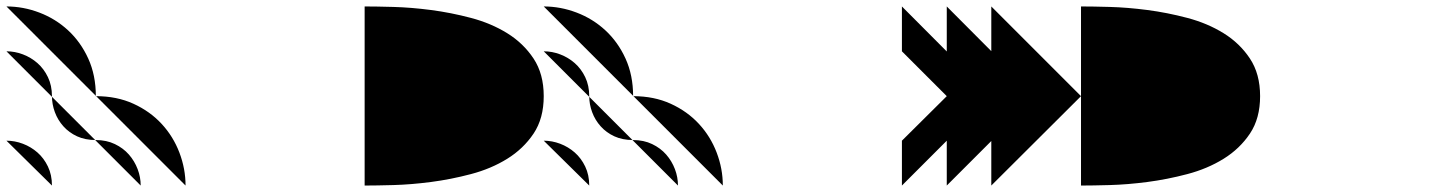

<svg xmlns="http://www.w3.org/2000/svg" viewBox="-20 -575 4480 595"><path d="M555 0Q555 -52 536 -102Q517 -152 481 -191Q445 -230 393.5 -253.5Q342 -277 277 -277Q277 -342 253.5 -393.5Q230 -445 191 -481Q152 -517 102 -536Q52 -555 0 -555ZM141 0Q141 -33 128.5 -59Q116 -85 96 -102.5Q76 -120 51 -129.5Q26 -139 0 -139ZM416 0Q416 -26 406.5 -51Q397 -76 379.5 -96Q362 -116 336 -128.5Q310 -141 277 -141Q244 -141 219 -152.5Q194 -164 176.5 -183.5Q159 -203 150 -227.5Q141 -252 141 -277Q141 -310 128.5 -336Q116 -362 96 -379.5Q76 -397 51 -406.5Q26 -416 0 -416Z M1110 0 555 -555ZM694 0 555 -139ZM832 0 555 -277ZM971 0 555 -416ZM1110 -139 694 -555ZM1110 -277 832 -555ZM1110 -416 971 -555Z M1110 0Q1145 0 1199.5 -1.5Q1254 -3 1315.5 -11Q1377 -19 1439.5 -35.5Q1502 -52 1552 -83Q1602 -114 1633.5 -161Q1665 -208 1665 -277Q1665 -346 1633.5 -393.5Q1602 -441 1552 -472Q1502 -503 1439.5 -519.5Q1377 -536 1315.5 -544Q1254 -552 1199.5 -553.5Q1145 -555 1110 -555Z M2220 0Q2220 -52 2201 -102Q2182 -152 2146 -191Q2110 -230 2058.5 -253.5Q2007 -277 1942 -277Q1942 -342 1918.5 -393.5Q1895 -445 1856 -481Q1817 -517 1767 -536Q1717 -555 1665 -555ZM1806 0Q1806 -33 1793.5 -59Q1781 -85 1761 -102.5Q1741 -120 1716 -129.5Q1691 -139 1665 -139ZM2081 0Q2081 -26 2071.5 -51Q2062 -76 2044.5 -96Q2027 -116 2001 -128.5Q1975 -141 1942 -141Q1909 -141 1884 -152.5Q1859 -164 1841.5 -183.5Q1824 -203 1815 -227.5Q1806 -252 1806 -277Q1806 -310 1793.5 -336Q1781 -362 1761 -379.5Q1741 -397 1716 -406.5Q1691 -416 1665 -416Z M2775 0 2220 -555Z M3052 0 3330 -277 3052 -555ZM2775 -416 2914 -277 2775 -139ZM2775 0 3052 -277 2775 -555ZM2914 0 3191 -277 2914 -555ZM3191 0 3330 -139ZM3330 -416 3191 -555Z M3330 0Q3365 0 3419.5 -1.5Q3474 -3 3535.5 -11Q3597 -19 3659.5 -35.5Q3722 -52 3772 -83Q3822 -114 3853.5 -161Q3885 -208 3885 -277Q3885 -346 3853.5 -393.5Q3822 -441 3772 -472Q3722 -503 3659.5 -519.5Q3597 -536 3535.5 -544Q3474 -552 3419.5 -553.5Q3365 -555 3330 -555Z M4440 0 3885 -555ZM4024 0 3885 -139ZM4162 0 3885 -277ZM4301 0 3885 -416ZM4440 -139 4024 -555ZM4440 -277 4162 -555ZM4440 -416 4301 -555Z"/></svg>

Font: Relief SingleLine Ornament
Style: Regular
Weight: 400
Designer: François Chastanet, Noëlie Dayma, Élisa Garzelli
Foundry: institut supérieur des arts et du design Toulouse / isdaT
Version: Version 1.000